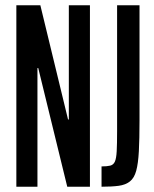

<svg xmlns="http://www.w3.org/2000/svg" viewBox="-20 -708 585 728"><path d="M42 0V-688H133L238 -255H241V-688H321V0H235L125 -450H122V0ZM365 0V-77Q386 -77 398 -80Q410 -83 415.5 -95Q421 -107 422.5 -134.5Q424 -162 424 -211V-688H509V-252Q509 -181 506.5 -134.5Q504 -88 496.5 -60.5Q489 -33 472.5 -20Q456 -7 430 -3.5Q404 0 365 0Z"/></svg>

Font: Saira UltraCondensed SemiBold
Style: Regular
Weight: 600
Width: 1
Designer: Hector Gatti with collaboration of the Omnibus-Type team
Foundry: Omnibus-Type
Version: Version 1.101